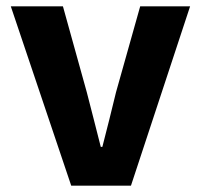

<svg xmlns="http://www.w3.org/2000/svg" viewBox="-20 -584 631 604"><path d="M204 0 14 -564H178L253 -294Q264 -252 275 -208.5Q286 -165 297 -122H302Q313 -165 324 -208.5Q335 -252 345 -294L421 -564H578L392 0Z"/></svg>

Font: Noto Sans KR ExtraBold
Style: Regular
Weight: 800
Designer: Ryoko NISHIZUKA  (kana, bopomofo & ideographs); Paul D. Hunt (Latin, Greek & Cyrillic); Sandoll Communications , Soo-you
Foundry: Adobe
Version: Version 2.004-H2;hotconv 1.0.118;makeotfexe 2.5.65603